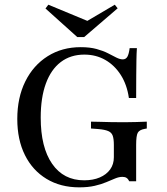

<svg xmlns="http://www.w3.org/2000/svg" viewBox="-20 -782 708 813"><path d="M315.3 11.3Q236.3 11.3 177 -24.6Q117.7 -60.5 85.5 -125.4Q53.2 -190.3 53.2 -278.2Q53.2 -368.5 87.1 -437.1Q121 -505.6 181.9 -544Q242.7 -582.3 321.8 -582.3Q360.5 -582.3 388.7 -574.6Q416.9 -566.9 437.1 -556.5Q457.3 -546 472.6 -538.3Q487.9 -530.6 500 -530.6Q512.9 -530.6 519.4 -541.9Q525.8 -553.2 529 -578.2H559.7Q558.1 -555.6 557.7 -528.6Q557.3 -501.6 556.9 -462.9Q556.5 -424.2 556.5 -366.9H525.8Q517.7 -423.4 491.5 -464.5Q465.3 -505.6 425.8 -528.2Q386.3 -550.8 337.1 -550.8Q279 -550.8 237.5 -519.4Q196 -487.9 174.2 -428.2Q152.4 -368.5 152.4 -283.9Q152.4 -158.1 200.8 -88.3Q249.2 -18.5 336.3 -18.5Q374.2 -18.5 402.4 -30.6Q430.6 -42.7 446.4 -64.5Q462.1 -86.3 462.1 -116.1V-168.5Q462.1 -193.5 457.3 -207.3Q452.4 -221 438.3 -227Q424.2 -233.1 396.8 -235.5L365.3 -237.9V-266.9Q381.5 -266.9 403.6 -266.1Q425.8 -265.3 451.2 -264.9Q476.6 -264.5 501.6 -264.5H509.7H511.3Q533.1 -264.5 557.7 -265.3Q582.3 -266.1 601.6 -266.9V-237.9L592.7 -236.3Q570.2 -232.3 563.3 -219.8Q556.5 -207.3 556.5 -168.5V-14.5H527.4Q522.6 -24.2 516.1 -28.6Q509.7 -33.1 498.4 -33.1Q483.9 -33.1 467.3 -26.2Q450.8 -19.4 429.8 -10.5Q408.9 -1.6 381 4.8Q353.2 11.3 315.3 11.3ZM466.1 -762.1 478.2 -746.8 336.3 -625H307.3L172.6 -746L184.7 -762.1L379 -681.5L321 -676.6Z"/></svg>

Font: Playfair 5pt SemiExpanded Light Medium
Style: Regular
Weight: 500
Version: Version 2.203